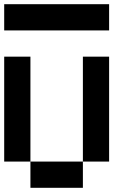

<svg xmlns="http://www.w3.org/2000/svg" viewBox="-20 -895 665 915"><path d="M0 -750V-875H500V-750ZM125 -125H0V-625H125ZM500 -125H375V-625H500ZM375 -125V0H125V-125Z"/></svg>

Font: Tiny5
Style: Regular
Weight: 400
Designer: Stefan Schmidt
Foundry: Made with Bits'n'Picas by Kreative Software
Version: Version 1.002; ttfautohint (v1.8.4.7-5d5b)